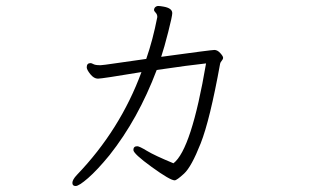

<svg xmlns="http://www.w3.org/2000/svg" viewBox="-20 -585 1040 642"><path d="M270 -360Q270 -374 283 -374Q286 -374 292.5 -370.5Q299 -367 314 -367H317Q323 -367 367 -373.5Q411 -380 469 -388Q491 -451 506 -528Q506 -537 500.5 -542.5Q495 -548 495 -552Q495 -556 498 -560Q503 -565 509 -565Q515 -565 526 -563Q556 -558 556 -541Q556 -531 542.5 -478Q529 -425 519 -395Q687 -418 697 -418Q707 -418 716.5 -407.5Q726 -397 726 -392Q726 -387 721.5 -382Q717 -377 716 -372Q682 -184 651 -105.5Q620 -27 595.5 -4.5Q571 18 564 18Q549 18 487.5 -26.5Q426 -71 426 -83.5Q426 -96 439 -96Q446 -96 471.5 -80.5Q497 -65 560 -39Q620 -85 669 -373Q612 -367 504 -351Q442 -187 346 -66Q305 -16 274.5 10.5Q244 37 233 37Q222 37 222 26.5Q222 16 237 0Q382 -151 453 -344Q321 -322 307.5 -322Q294 -322 282 -337Q270 -352 270 -360Z"/></svg>

Font: LXGW WenKai Light
Style: Regular
Weight: 300
Designer: LXGW / Fontworks Inc.
Foundry: LXGW / Fontworks Inc.
Version: Version 1.501; October 10, 2024